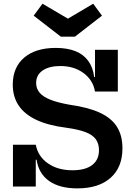

<svg xmlns="http://www.w3.org/2000/svg" viewBox="-20 -1030 724 1060"><path d="M393.5 -827.5H316L166 -943.5L214.5 -1009.5L355 -927L494.5 -1009.5L543 -943.5ZM407 10Q309 10 251.2 -30.8Q193.5 -71.5 182 -148H159L177.5 -231Q190 -166 244.8 -128Q299.5 -90 380 -90Q451 -90 488.8 -118.8Q526.5 -147.5 526.5 -201Q526.5 -237 508.8 -261.5Q491 -286 451 -301Q411 -316 344.5 -325Q246 -337.5 180.8 -368.2Q115.5 -399 83 -447.5Q50.5 -496 50.5 -563Q50.5 -658 113.5 -711.8Q176.5 -765.5 288 -765.5Q351.5 -765.5 396.5 -747.5Q441.5 -729.5 467.5 -693.5Q493.5 -657.5 500 -604.5H523L504.5 -524.5Q493.5 -588.5 440.8 -627Q388 -665.5 313 -665.5Q251.5 -665.5 215.5 -640.8Q179.5 -616 179.5 -572Q179.5 -541.5 198.2 -518.8Q217 -496 257.5 -479.8Q298 -463.5 363.5 -452Q467 -437.5 531.2 -407.8Q595.5 -378 625.8 -329.8Q656 -281.5 656 -211Q656 -106.5 590.5 -48.2Q525 10 407 10ZM51.5 0V-231H177.5V0ZM504.5 -524.5V-755H630.5V-524.5Z"/></svg>

Font: Hepta Slab SemiBold
Style: Regular
Weight: 600
Designer: Michael LaGattuta
Foundry: Michael LaGattuta
Version: Version 1.102